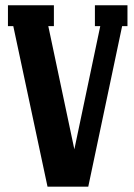

<svg xmlns="http://www.w3.org/2000/svg" viewBox="-20 -700 503 720"><path d="M335.9 -602.1V-680.2H458V-602.1H438L311 0H158.2L29.8 -602.1H9.8V-680.2H182.1V-602.1H161.1L258.8 -140.1L356 -602.1Z"/></svg>

Font: Margherita Black
Style: Regular
Weight: 900
Designer: James Puckett
Foundry: Dunwich Type Founders
Version: Version 1.008;hotconv 1.0.109;makeotfexe 2.5.65596